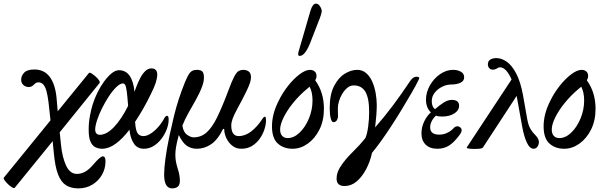

<svg xmlns="http://www.w3.org/2000/svg" viewBox="-75 -811 3332 1061"><path d="M7 226Q3 231 -8 224.5Q-19 218 -30.5 207Q-42 196 -49.5 185.5Q-57 175 -54 171L204 -146L197 -211Q189 -294 176 -325Q163 -356 137 -356Q124 -356 112 -343Q100 -330 84 -330Q67 -330 54.5 -341Q42 -352 42 -371Q42 -392 58.5 -409.5Q75 -427 115 -427Q168 -427 198.5 -388Q229 -349 237 -275L244 -196L416 -407Q420 -412 430.5 -405.5Q441 -399 453 -388.5Q465 -378 472 -367.5Q479 -357 475 -352L255 -80L262 -11Q269 59 290.5 104.5Q312 150 350 150Q375 150 397 137Q419 124 440 99Q479 53 493 53Q508 53 508 80Q508 121 488.5 155Q469 189 435 209.5Q401 230 358 230Q318 230 290.5 213Q263 196 246.5 154.5Q230 113 223 40L216 -31Z M489 11Q469 11 452 2.5Q435 -6 425 -28.5Q415 -51 415 -94Q415 -134 422 -171Q429 -208 437 -233Q447 -266 463.5 -299.5Q480 -333 500.5 -361Q521 -389 542 -406Q563 -423 582 -423Q620 -423 641.5 -392Q663 -361 668 -304Q673 -318 679 -333Q688 -357 700 -380Q712 -403 727.5 -418Q743 -433 762 -433Q794 -433 794 -398Q794 -380 785.5 -353.5Q777 -327 759 -292Q738 -248 715.5 -209Q693 -170 671 -137Q671 -134 672 -132Q675 -90 685.5 -74.5Q696 -59 718 -59Q736 -59 758 -73Q780 -87 800 -110Q820 -133 833 -158Q840 -171 849 -171Q857 -171 857 -150Q857 -125 846.5 -97Q836 -69 817.5 -44.5Q799 -20 774 -4.5Q749 11 720 11Q684 11 665 -17.5Q646 -46 641 -89Q640 -92 640 -94Q602 -44 564 -16.5Q526 11 489 11ZM451 -95Q451 -81 458 -73.5Q465 -66 476 -66Q514 -66 555 -109Q596 -152 633 -226Q629 -279 625.5 -305.5Q622 -332 617 -341Q612 -350 605 -350Q589 -350 568.5 -330.5Q548 -311 527.5 -280Q507 -249 489.5 -214Q472 -179 461.5 -147Q451 -115 451 -95Z M876 230Q832 230 832 153Q832 121 839 67Q846 13 862 -63Q874 -118 885.5 -166Q897 -214 912 -260.5Q927 -307 948 -359Q962 -393 974.5 -409Q987 -425 1013 -425Q1033 -425 1042.5 -416.5Q1052 -408 1052 -382Q1052 -362 1043 -336Q1030 -300 1009 -262.5Q988 -225 967 -188Q946 -151 933 -117Q938 -81 958.5 -66.5Q979 -52 995 -52Q1036 -52 1066.5 -79Q1097 -106 1125 -163Q1153 -220 1187 -311Q1207 -365 1220 -389Q1233 -413 1244.5 -419Q1256 -425 1269 -425Q1288 -425 1300 -415.5Q1312 -406 1312 -384Q1312 -371 1306.5 -353.5Q1301 -336 1285 -303Q1269 -270 1236 -209Q1218 -176 1210.5 -155Q1203 -134 1203 -118Q1203 -59 1244 -59Q1280 -59 1313.5 -85Q1347 -111 1375 -154Q1382 -166 1389 -166Q1395 -166 1395 -145Q1395 -124 1386.5 -97Q1378 -70 1361 -45.5Q1344 -21 1318.5 -5Q1293 11 1258 11Q1230 11 1209 -5.5Q1188 -22 1176 -47.5Q1164 -73 1164 -98L1158 -99Q1128 -38 1091 -13.5Q1054 11 1013 11Q982 11 958 -5Q934 -21 913 -65Q902 -24 898 0.5Q894 25 894 44Q894 62 896.5 78Q899 94 907 121Q914 141 916.5 158.5Q919 176 919 188Q919 211 907.5 220.5Q896 230 876 230Z M1542 11Q1492 11 1460 -18Q1428 -47 1428 -113Q1428 -181 1464 -252Q1485 -296 1516 -335.5Q1547 -375 1580 -400Q1613 -425 1638 -425Q1653 -425 1663.5 -416.5Q1674 -408 1674 -391Q1674 -379 1667 -367Q1715 -301 1715 -210Q1715 -144 1690 -94.5Q1665 -45 1625.5 -17Q1586 11 1542 11ZM1473 -95Q1473 -73 1484 -60.5Q1495 -48 1515 -48Q1549 -48 1580.5 -78Q1612 -108 1632 -156Q1652 -204 1652 -256Q1652 -301 1636 -332Q1628 -325 1617 -316Q1578 -283 1545 -242.5Q1512 -202 1492.5 -162.5Q1473 -123 1473 -95ZM1581 -502Q1573 -502 1573 -510Q1573 -513 1573 -515Q1573 -517 1573 -519L1641 -753Q1653 -791 1671 -791Q1684 -791 1693.5 -776Q1703 -761 1703 -749Q1703 -744 1698.5 -728.5Q1694 -713 1682 -684L1638 -571Q1610 -502 1581 -502Z M1829 217Q1785 217 1785 176Q1785 144 1805 112Q1832 70 1872 31Q1912 -8 1944 -48Q1954 -70 1959.5 -111Q1965 -152 1965 -192Q1965 -269 1944 -304Q1923 -339 1880 -339Q1860 -339 1844 -325.5Q1828 -312 1816 -292Q1804 -272 1798 -251Q1792 -230 1792 -215Q1792 -191 1792.5 -184Q1793 -177 1793 -166Q1793 -159 1787 -147.5Q1781 -136 1767 -136Q1758 -136 1752.5 -157Q1747 -178 1747 -215Q1747 -289 1771 -335.5Q1795 -382 1830 -403.5Q1865 -425 1899 -425Q1928 -425 1949 -406.5Q1970 -388 1982.5 -359Q1995 -330 2001 -296Q2007 -262 2007 -230Q2007 -182 1998 -107Q2049 -165 2095.5 -227Q2142 -289 2192 -364Q2208 -387 2226 -387Q2237 -387 2240.5 -383Q2244 -379 2237 -367Q2223 -338 2198.5 -296Q2174 -254 2145 -206Q2116 -158 2085.5 -111.5Q2055 -65 2027.5 -27Q2000 11 1981 33Q1970 83 1948 124.5Q1926 166 1896 191.5Q1866 217 1829 217Z M2342 11Q2300 11 2277 -12Q2254 -35 2254 -74Q2254 -108 2269 -139.5Q2284 -171 2306 -190Q2279 -216 2279 -260Q2279 -301 2300.5 -339Q2322 -377 2356.5 -401Q2391 -425 2429 -425Q2454 -425 2472 -414.5Q2490 -404 2490 -384Q2490 -363 2469 -353.5Q2448 -344 2419 -344Q2393 -344 2368 -331.5Q2343 -319 2327 -298.5Q2311 -278 2311 -252Q2311 -220 2329 -208Q2353 -229 2376.5 -244Q2400 -259 2421 -259Q2462 -259 2462 -227Q2462 -201 2435.5 -184Q2409 -167 2368 -167Q2360 -167 2351 -168Q2342 -169 2334 -172Q2319 -158 2310.5 -141Q2302 -124 2302 -108Q2302 -67 2352 -67Q2376 -67 2396.5 -77Q2417 -87 2430 -101Q2437 -110 2447.5 -112.5Q2458 -115 2467 -108Q2487 -94 2463 -63Q2433 -23 2405.5 -6Q2378 11 2342 11Z M2546 12Q2504 12 2504 4L2752 -372Q2722 -439 2688 -439Q2683 -439 2679.5 -437.5Q2676 -436 2672 -433Q2660 -426 2648 -426Q2636 -426 2628.5 -434.5Q2621 -443 2621 -456Q2621 -473 2634 -481.5Q2647 -490 2668 -490Q2696 -490 2724.5 -470.5Q2753 -451 2777 -406Q2801 -361 2815 -286L2839 -150Q2845 -118 2856.5 -98.5Q2868 -79 2880 -68Q2903 -45 2903 -27Q2903 -12 2895 -0.5Q2887 11 2874 11Q2852 11 2836 -24Q2820 -59 2811 -110L2780 -281L2593 5Q2588 12 2546 12Z M3043 11Q2993 11 2961 -18Q2929 -47 2929 -113Q2929 -181 2965 -252Q2986 -296 3017 -335.5Q3048 -375 3081 -400Q3114 -425 3139 -425Q3154 -425 3164.5 -416.5Q3175 -408 3175 -391Q3175 -379 3168 -367Q3216 -301 3216 -210Q3216 -144 3191 -94.5Q3166 -45 3126.5 -17Q3087 11 3043 11ZM2974 -95Q2974 -73 2985 -60.5Q2996 -48 3016 -48Q3050 -48 3081.5 -78Q3113 -108 3133 -156Q3153 -204 3153 -256Q3153 -301 3137 -332Q3129 -325 3118 -316Q3079 -283 3046 -242.5Q3013 -202 2993.5 -162.5Q2974 -123 2974 -95Z"/></svg>

Font: Junicode Two Beta Condensed Medium
Style: Italic
Weight: 500
Width: 3
Italic angle: -9°
Version: Version 1.053; ttfautohint (v1.8.4)